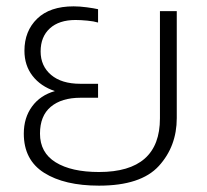

<svg xmlns="http://www.w3.org/2000/svg" viewBox="-20 -570 652 605"><path d="M55 -149Q55 -199 81 -234.5Q107 -270 153 -283Q108 -298 82.5 -331Q57 -364 57 -410Q57 -472 97 -511Q137 -550 212 -550Q231 -550 253.5 -547Q276 -544 289 -541V-499Q276 -503 255 -505Q234 -507 218 -507Q166 -507 137 -480.5Q108 -454 108 -408Q108 -362 141 -334Q174 -306 233 -306H289V-262H234Q174 -262 140 -233.5Q106 -205 106 -149Q106 -89 155.5 -58.5Q205 -28 292 -28Q484 -28 484 -197V-535H537V-198Q537 -109 480.5 -47Q424 15 292 15Q183 15 119 -25.5Q55 -66 55 -149Z"/></svg>

Font: Prompt ExtraLight
Style: Regular
Weight: 275
Designer: Katatrad Team
Foundry: CadsonDemak
Version: Version 1.001